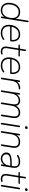

<svg xmlns="http://www.w3.org/2000/svg" viewBox="2074 -2824 759 4946"><g transform="rotate(90 2453.0 -351.5)"><path d="M241 8Q184 8 141.5 -17Q99 -42 75 -88.5Q51 -135 51 -198Q51 -276 78.5 -343Q106 -410 160 -451Q214 -492 293 -492Q354 -492 402 -460.5Q450 -429 467 -362H460L512 -690Q514 -701 520 -706Q526 -711 536 -711Q546 -711 550.5 -704.5Q555 -698 553 -686L447 -15Q446 -5 440 0.5Q434 6 423 6Q413 6 408.5 -0.5Q404 -7 406 -19L421 -113H432Q407 -58 358 -25Q309 8 241 8ZM247 -31Q311 -31 355 -66Q399 -101 421.5 -159Q444 -217 444 -286Q444 -369 403.5 -411Q363 -453 291 -453Q227 -453 183 -418Q139 -383 116.5 -325.5Q94 -268 94 -198Q94 -116 134.5 -73.5Q175 -31 247 -31Z M829 8Q764 8 716.5 -17Q669 -42 644 -88.5Q619 -135 619 -200Q619 -277 648 -343.5Q677 -410 733 -451Q789 -492 869 -492Q923 -492 959.5 -472.5Q996 -453 1017.5 -420Q1039 -387 1045.5 -345Q1052 -303 1046 -259Q1044 -245 1039 -239.5Q1034 -234 1021 -234H648L654 -271H1026L1007 -259Q1015 -313 1003.5 -357Q992 -401 959.5 -427.5Q927 -454 868 -454Q805 -454 763.5 -425.5Q722 -397 699 -353.5Q676 -310 668 -264L665 -246Q649 -150 692.5 -90.5Q736 -31 827 -31Q869 -31 904 -41.5Q939 -52 973 -77Q982 -84 989 -84.5Q996 -85 1001 -81.5Q1006 -78 1007.5 -72Q1009 -66 1006 -58.5Q1003 -51 995 -45Q962 -20 917.5 -6Q873 8 829 8Z M1312 8Q1263 8 1231 -11.5Q1199 -31 1186 -67Q1173 -103 1181 -153L1228 -448H1150Q1140 -448 1134 -452Q1128 -456 1128 -463Q1128 -474 1135 -479Q1142 -484 1152 -484H1233L1255 -620Q1257 -631 1263 -636Q1269 -641 1279 -641Q1289 -641 1293.5 -634.5Q1298 -628 1296 -616L1275 -484H1415Q1426 -484 1431.5 -480.5Q1437 -477 1437 -469Q1437 -459 1430.5 -453.5Q1424 -448 1413 -448H1269L1224 -162Q1213 -92 1236.5 -61.5Q1260 -31 1315 -31Q1339 -31 1352 -35.5Q1365 -40 1372 -40Q1378 -40 1381.5 -36.5Q1385 -33 1385 -25Q1385 -16 1382.5 -10.5Q1380 -5 1372 -2Q1362 2 1344.5 5Q1327 8 1312 8Z M1668 8Q1603 8 1555.5 -17Q1508 -42 1483 -88.5Q1458 -135 1458 -200Q1458 -277 1487 -343.5Q1516 -410 1572 -451Q1628 -492 1708 -492Q1762 -492 1798.5 -472.5Q1835 -453 1856.5 -420Q1878 -387 1884.5 -345Q1891 -303 1885 -259Q1883 -245 1878 -239.5Q1873 -234 1860 -234H1487L1493 -271H1865L1846 -259Q1854 -313 1842.5 -357Q1831 -401 1798.5 -427.5Q1766 -454 1707 -454Q1644 -454 1602.5 -425.5Q1561 -397 1538 -353.5Q1515 -310 1507 -264L1504 -246Q1488 -150 1531.5 -90.5Q1575 -31 1666 -31Q1708 -31 1743 -41.5Q1778 -52 1812 -77Q1821 -84 1828 -84.5Q1835 -85 1840 -81.5Q1845 -78 1846.5 -72Q1848 -66 1845 -58.5Q1842 -51 1834 -45Q1801 -20 1756.5 -6Q1712 8 1668 8Z M1998 6Q1988 6 1983.5 -0.5Q1979 -7 1981 -19L2052 -469Q2054 -480 2060 -485Q2066 -490 2076 -490Q2085 -490 2090 -483.5Q2095 -477 2093 -465L2078 -370H2067Q2088 -430 2140.5 -462Q2193 -494 2254 -494Q2271 -494 2277.5 -490.5Q2284 -487 2284 -477Q2284 -467 2279 -462.5Q2274 -458 2260 -456L2248 -455Q2157 -448 2116.5 -401Q2076 -354 2064 -280L2022 -15Q2021 -5 2015 0.5Q2009 6 1998 6Z M2326 6Q2316 6 2311.5 -0.5Q2307 -7 2309 -19L2380 -469Q2382 -480 2388 -485Q2394 -490 2404 -490Q2413 -490 2417.5 -483Q2422 -476 2420 -465L2404 -363L2394 -364Q2420 -425 2465 -458.5Q2510 -492 2571 -492Q2630 -492 2667 -459Q2704 -426 2709 -363L2697 -364Q2720 -423 2767.5 -457.5Q2815 -492 2882 -492Q2933 -492 2967 -470.5Q3001 -449 3015 -405.5Q3029 -362 3018 -295L2974 -15Q2973 -5 2966.5 0.5Q2960 6 2949 6Q2939 6 2935 -0.5Q2931 -7 2932 -19L2976 -301Q2988 -378 2964.5 -415.5Q2941 -453 2880 -453Q2809 -453 2762 -403Q2715 -353 2701 -264L2662 -15Q2661 -5 2654.5 0.5Q2648 6 2637 6Q2627 6 2622.5 -0.5Q2618 -7 2620 -19L2665 -301Q2677 -378 2653.5 -415.5Q2630 -453 2569 -453Q2498 -453 2451 -403Q2404 -353 2390 -264L2351 -15Q2348 6 2326 6Z M3162 6Q3152 6 3147.5 -0.5Q3143 -7 3145 -19L3216 -469Q3218 -480 3224 -485Q3230 -490 3240 -490Q3250 -490 3254.5 -483.5Q3259 -477 3257 -465L3186 -15Q3185 -5 3179 0.5Q3173 6 3162 6ZM3262 -616Q3248 -616 3240 -623.5Q3232 -631 3232 -644Q3232 -664 3243 -674.5Q3254 -685 3273 -685Q3287 -685 3295 -678Q3303 -671 3303 -657Q3303 -638 3292 -627Q3281 -616 3262 -616Z M3375 6Q3365 6 3360.5 -1.5Q3356 -9 3358 -21L3429 -469Q3431 -480 3437 -485Q3443 -490 3453 -490Q3462 -490 3466.5 -483.5Q3471 -477 3469 -465L3453 -364H3442Q3467 -424 3517 -458Q3567 -492 3638 -492Q3692 -492 3728.5 -470.5Q3765 -449 3780.5 -405.5Q3796 -362 3785 -295L3740 -13Q3739 -4 3733 1Q3727 6 3716 6Q3706 6 3701.5 -0.5Q3697 -7 3699 -19L3743 -296Q3756 -376 3729 -414.5Q3702 -453 3637 -453Q3551 -453 3501.5 -401.5Q3452 -350 3438 -264L3399 -15Q3396 6 3375 6Z M4065 8Q4025 8 3989 -9.5Q3953 -27 3931 -59Q3909 -91 3909 -134Q3909 -185 3937.5 -216Q3966 -247 4027 -261Q4088 -275 4184 -275H4265L4259 -238H4200Q4107 -238 4054 -228.5Q4001 -219 3978.5 -196.5Q3956 -174 3956 -136Q3956 -84 3990.5 -57Q4025 -30 4068 -30Q4108 -30 4144.5 -49Q4181 -68 4207 -104Q4233 -140 4241 -191L4261 -315Q4272 -383 4245.5 -418Q4219 -453 4149 -453Q4109 -453 4073.5 -445Q4038 -437 4006 -414Q3998 -408 3990.5 -408Q3983 -408 3978 -412Q3973 -416 3972 -422Q3971 -428 3974 -435Q3977 -442 3986 -448Q4021 -471 4064 -481.5Q4107 -492 4151 -492Q4210 -492 4246.5 -469.5Q4283 -447 4297 -404.5Q4311 -362 4301 -302L4255 -15Q4254 -5 4248 0.5Q4242 6 4232 6Q4222 6 4218 -1Q4214 -8 4215 -19L4230 -116H4240Q4227 -74 4199.5 -46.5Q4172 -19 4136.5 -5.5Q4101 8 4065 8Z M4594 8Q4545 8 4513 -11.5Q4481 -31 4468 -67Q4455 -103 4463 -153L4510 -448H4432Q4422 -448 4416 -452Q4410 -456 4410 -463Q4410 -474 4417 -479Q4424 -484 4434 -484H4515L4537 -620Q4539 -631 4545 -636Q4551 -641 4561 -641Q4571 -641 4575.5 -634.5Q4580 -628 4578 -616L4557 -484H4697Q4708 -484 4713.5 -480.5Q4719 -477 4719 -469Q4719 -459 4712.5 -453.5Q4706 -448 4695 -448H4551L4506 -162Q4495 -92 4518.5 -61.5Q4542 -31 4597 -31Q4621 -31 4634 -35.5Q4647 -40 4654 -40Q4660 -40 4663.5 -36.5Q4667 -33 4667 -25Q4667 -16 4664.5 -10.5Q4662 -5 4654 -2Q4644 2 4626.5 5Q4609 8 4594 8Z M4761 6Q4751 6 4746.5 -0.5Q4742 -7 4744 -19L4815 -469Q4817 -480 4823 -485Q4829 -490 4839 -490Q4849 -490 4853.5 -483.5Q4858 -477 4856 -465L4785 -15Q4784 -5 4778 0.5Q4772 6 4761 6ZM4861 -616Q4847 -616 4839 -623.5Q4831 -631 4831 -644Q4831 -664 4842 -674.5Q4853 -685 4872 -685Q4886 -685 4894 -678Q4902 -671 4902 -657Q4902 -638 4891 -627Q4880 -616 4861 -616Z"/></g></svg>

Font: Nunito ExtraLight
Style: Italic
Weight: 200
Italic angle: -9°
Designer: Vernon Adams
Foundry: Vernon Adams
Version: Version 3.602